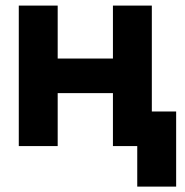

<svg xmlns="http://www.w3.org/2000/svg" viewBox="-20 -528 667 694"><path d="M47.9 -507.8H188.5V-316.4H388.2V-507.8H528.8V-125H616.7V146.5H476.1V0H388.2V-191.4H188.5V0H47.9Z"/></svg>

Font: Giphurs
Style: Bold
Weight: 700
Version: Version 0.920; ttfautohint (v1.8.4.7-5d5b)